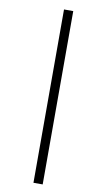

<svg xmlns="http://www.w3.org/2000/svg" viewBox="-104 -748 528 1044"><g transform="rotate(10 160.0 -225.5)"><path d="M161 -704H212V253H161Z"/></g></svg>

Font: Ibarra Real Nova Medium
Style: Italic
Weight: 500
Italic angle: -22°
Designer: Jose Maria Ribagorda & Octavio Pardo
Foundry: Octavio Pardo
Version: Version 2.000